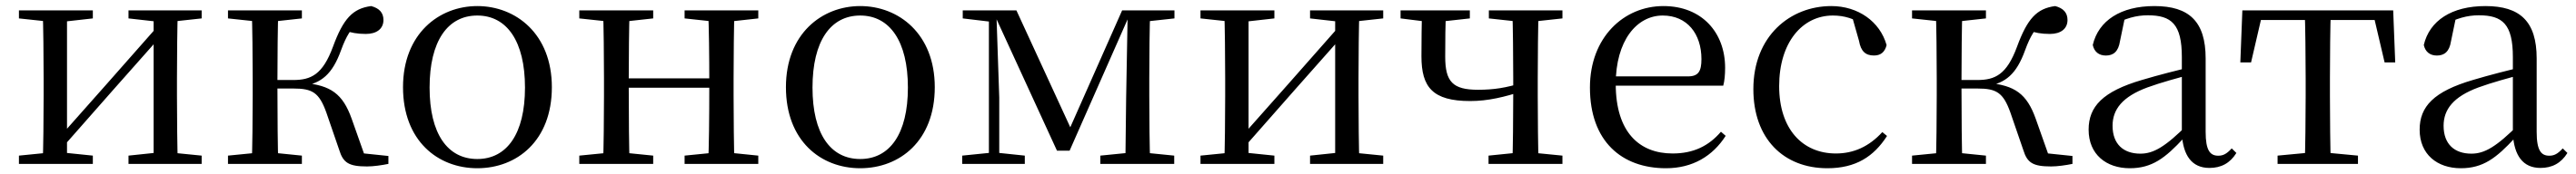

<svg xmlns="http://www.w3.org/2000/svg" viewBox="-20 -551 8639 585"><path d="M43.5 0H291.3V-27.8L186.3 -38.6H151.7L43.5 -27.8ZM410.9 0H656.2V-27.8L548 -38.6H513.6L410.9 -27.8ZM123.1 0H204.7V-516H123.1C125.3 -467.4 126.3 -355.1 126.3 -288.3V-228.5C126.3 -160.1 125.3 -48.6 123.1 0ZM182.1 -46.9 360.1 -249.4 538.4 -451H549.7L516 -470.9L335.2 -265.6L158.3 -65.8H146.9ZM495.1 0H576.4C574.4 -48.6 573.4 -160.1 573.4 -228.5V-288.3C573.4 -355.1 574.4 -467.4 576.4 -516H495.1ZM43.5 -489.1 152.7 -477.4H187.1L291.3 -489.1V-516H43.5ZM410.9 -489.1 514.4 -477.4H548.8L656.2 -489.1V-516H410.9Z M744.5 0H992.3V-27.8L885.7 -38.6H853.7L744.5 -27.8ZM744.5 -489.1 853.7 -477.4H885.7L992.3 -489.1V-516H744.5ZM824.1 0H913.3C911.3 -48.6 910.3 -160.1 910.3 -258.4V-277.8C910.3 -355.1 911.3 -467.4 913.3 -516H824.1C826.3 -467.4 827.3 -355.1 827.3 -288.3V-228.5C827.3 -160.1 826.3 -48.6 824.1 0ZM1117.5 -46.9C1130.7 -3.7 1149.7 8.6 1210.7 8.6C1231.7 8.6 1260.2 4.6 1282.4 0V-26.6L1151 -40.3L1208.1 -13.4L1159.2 -151.8C1129.3 -235.7 1089.1 -264 998.7 -272.4L998.1 -261.6C1056.5 -272.4 1094 -299.5 1123.8 -382.7C1141.7 -431.7 1156.3 -452.1 1182.1 -479.2L1135.5 -448.4C1157.4 -441.1 1177 -436.9 1206.8 -436.9C1243.3 -436.9 1265.8 -454.4 1265.8 -483.8C1265.8 -508.4 1251.7 -523.4 1224.6 -530.6C1162.5 -522.6 1131 -487.9 1096.6 -394.1C1062 -299.9 1022.7 -282 963.1 -282H868V-253.4H963.7C1027.2 -253.4 1050.2 -240.2 1074.3 -172.6Z M1580.5 14.6C1712.8 14.6 1830.5 -77.3 1830.5 -257.8C1830.5 -437.6 1709.2 -530.6 1580.5 -530.6C1451.9 -530.6 1331.4 -437.2 1331.4 -257.8C1331.4 -77.9 1448 14.6 1580.5 14.6ZM1580.5 -16.4C1481 -16.4 1420.5 -100.8 1420.5 -256.6C1420.5 -412.7 1481 -498.8 1580.5 -498.8C1679.3 -498.8 1740.4 -412.7 1740.4 -256.6C1740.4 -100.8 1679.3 -16.4 1580.5 -16.4Z M2002.1 0H2091.3C2089.3 -48.6 2088.3 -160.1 2088.3 -260.2V-279.8C2088.3 -355.1 2089.3 -467.4 2091.3 -516H2002.1C2004.3 -467.4 2005.3 -355.1 2005.3 -288.3V-228.5C2005.3 -160.1 2004.3 -48.6 2002.1 0ZM2354.4 0H2442.9C2440.9 -48.6 2439.9 -160.1 2439.9 -228.5V-288.3C2439.9 -355.1 2440.9 -467.4 2442.9 -516H2354.4C2357.4 -467.4 2358.4 -355.1 2358.4 -279.8V-260.2C2358.4 -160.1 2357.4 -48.6 2354.4 0ZM1922.5 0H2170.3V-27.8L2063.7 -38.6H2031.7L1922.5 -27.8ZM1922.5 -489.1 2031.7 -477.4H2063.7L2170.3 -489.1V-516H1922.5ZM2275.6 0H2522.7V-27.8L2416.8 -38.6H2383.8L2275.6 -27.8ZM2275.6 -489.1 2383.8 -477.4H2416.8L2522.7 -489.1V-516H2275.6ZM2046 -256H2398.9V-287.5H2046Z M2864.5 14.6C2996.8 14.6 3114.5 -77.3 3114.5 -257.8C3114.5 -437.6 2993.2 -530.6 2864.5 -530.6C2735.9 -530.6 2615.4 -437.2 2615.4 -257.8C2615.4 -77.9 2732 14.6 2864.5 14.6ZM2864.5 -16.4C2765 -16.4 2704.5 -100.8 2704.5 -256.6C2704.5 -412.7 2765 -498.8 2864.5 -498.8C2963.3 -498.8 3024.4 -412.7 3024.4 -256.6C3024.4 -100.8 2963.3 -16.4 2864.5 -16.4Z M3524.3 -44.4H3566.6L3767.5 -500.6H3774.3V-516H3742.7L3559.3 -101.4H3578.9L3388.3 -516H3309.6V-500.2H3315.3ZM3753.6 0H3837C3834.8 -48.6 3833.8 -160.1 3833.8 -228.5V-288.3C3833.8 -355.1 3834.8 -467.4 3837 -516H3761.5L3756.2 -221.5ZM3206.5 0H3416.4V-27.8L3321.3 -37.8H3305.2L3206.5 -27.8ZM3669.6 0H3917.4V-27.8L3810 -38.6H3777.8L3669.6 -27.8ZM3208.3 -489.1 3306.3 -477.4H3318.1V-516H3208.3ZM3296 0H3330.7V-222.7L3320.8 -516H3296ZM3791.5 -477.4H3810.8L3918.2 -489.1V-516H3791.5Z M4005.5 0H4253.3V-27.8L4148.3 -38.6H4113.7L4005.5 -27.8ZM4372.9 0H4618.2V-27.8L4510 -38.6H4475.6L4372.9 -27.8ZM4085.1 0H4166.7V-516H4085.1C4087.3 -467.4 4088.3 -355.1 4088.3 -288.3V-228.5C4088.3 -160.1 4087.3 -48.6 4085.1 0ZM4144.1 -46.9 4322.1 -249.4 4500.4 -451H4511.7L4478 -470.9L4297.2 -265.6L4120.3 -65.8H4108.9ZM4457.1 0H4538.4C4536.4 -48.6 4535.4 -160.1 4535.4 -228.5V-288.3C4535.4 -355.1 4536.4 -467.4 4538.4 -516H4457.1ZM4005.5 -489.1 4114.7 -477.4H4149.1L4253.3 -489.1V-516H4005.5ZM4372.9 -489.1 4476.4 -477.4H4510.8L4618.2 -489.1V-516H4372.9Z M4909.9 -211.3C4970.3 -211.3 5025.5 -225.1 5087.5 -245.1V-273.5C5030.4 -255.7 4989.5 -249.2 4936.2 -249.2C4851.3 -249.2 4826.1 -276.2 4826.1 -360.4C4826.1 -419.8 4826.5 -464.2 4829.1 -516H4748.2C4747.2 -467.1 4746.4 -418.4 4746.4 -361.7C4746.4 -258.3 4783.6 -211.3 4909.9 -211.3ZM5051.2 0H5139.4C5137.4 -48.6 5136.4 -160.1 5136.4 -228.5V-288.3C5136.4 -355.1 5137.4 -467.4 5139.4 -516H5051.2C5053.2 -467.4 5054.2 -355.1 5054.2 -288.3V-234.5C5054.2 -160.1 5053.2 -48.6 5051.2 0ZM4676.4 -489.1 4770.1 -477.4H4803.3L4908.7 -489.1V-516H4676.4ZM4971.4 0H5219.2V-27.8L5110 -38.6H5077.8L4971.4 -27.8ZM4972.5 -489.1 5079.6 -477.4H5111.8L5219.2 -489.1V-516H4972.5Z M5566.3 14.6C5656 14.6 5723 -26.3 5766.6 -94.3L5750.7 -108.1C5709.8 -60.3 5658.7 -35 5588.5 -35C5477.4 -35 5397.9 -106.4 5397.9 -268.7C5397.9 -413.6 5467.8 -498.8 5555.6 -498.8C5637.3 -498.8 5685.3 -437.4 5685.3 -352.3C5685.3 -311.7 5675.3 -294.2 5640.3 -294.2H5349.6V-262.9H5758.4C5762.7 -278.8 5764.7 -298.9 5764.7 -323.2C5764.7 -440.7 5687.6 -530.6 5557.9 -530.6C5425.1 -530.6 5311.4 -425.5 5311.4 -256.8C5311.4 -76.2 5417.8 14.6 5566.3 14.6Z M6107.6 14.6C6203.2 14.6 6263.3 -24.8 6307.6 -93.9L6291.8 -106.9C6247.5 -58.3 6195.8 -35 6136.2 -35C6023.8 -35 5945.9 -117.7 5945.9 -261.5C5945.9 -408.4 6023.5 -498.8 6126 -498.8C6163.9 -498.8 6197.9 -489 6238.8 -461.9L6188.7 -501.6L6213.7 -413.5C6219.9 -378.2 6235.9 -364.4 6263.7 -364.4C6285.9 -364.4 6300 -375.1 6306.2 -399.3C6284 -478.8 6210.2 -530.6 6120.8 -530.6C5983.2 -530.6 5859.4 -430 5859.4 -251.4C5859.4 -84.4 5961.2 14.6 6107.6 14.6Z M6391.5 0H6639.3V-27.8L6532.7 -38.6H6500.7L6391.5 -27.8ZM6391.5 -489.1 6500.7 -477.4H6532.7L6639.3 -489.1V-516H6391.5ZM6471.1 0H6560.3C6558.3 -48.6 6557.3 -160.1 6557.3 -258.4V-277.8C6557.3 -355.1 6558.3 -467.4 6560.3 -516H6471.1C6473.3 -467.4 6474.3 -355.1 6474.3 -288.3V-228.5C6474.3 -160.1 6473.3 -48.6 6471.1 0ZM6764.5 -46.9C6777.7 -3.7 6796.7 8.6 6857.7 8.6C6878.7 8.6 6907.2 4.6 6929.4 0V-26.6L6798 -40.3L6855.1 -13.4L6806.2 -151.8C6776.3 -235.7 6736.1 -264 6645.7 -272.4L6645.1 -261.6C6703.5 -272.4 6741 -299.5 6770.8 -382.7C6788.7 -431.7 6803.3 -452.1 6829.1 -479.2L6782.5 -448.4C6804.4 -441.1 6824 -436.9 6853.8 -436.9C6890.3 -436.9 6912.8 -454.4 6912.8 -483.8C6912.8 -508.4 6898.7 -523.4 6871.6 -530.6C6809.5 -522.6 6778 -487.9 6743.6 -394.1C6709 -299.9 6669.7 -282 6610.1 -282H6515V-253.4H6610.7C6674.2 -253.4 6697.2 -240.2 6721.3 -172.6Z M7121.7 14.6C7196.3 14.6 7240.6 -19.6 7302.9 -87.1H7326.5L7317.8 -134.4C7240.6 -57.1 7201.3 -34.4 7157.1 -34.4C7101 -34.4 7063.9 -65.8 7063.9 -128.2C7063.9 -183 7096.6 -225.8 7180.6 -257C7225.6 -273.5 7283.6 -289.3 7336.8 -303.3V-327.7C7283 -315.5 7218.4 -298.9 7162.9 -282.3C7030.7 -243.6 6983.6 -192.6 6983.6 -115.1C6983.6 -31.8 7042.8 14.6 7121.7 14.6ZM7388.8 13.6C7427.7 13.6 7457.8 -2.3 7479.1 -36.7L7463.4 -52.1C7446.8 -33.9 7435 -27.5 7418.4 -27.5C7390.8 -27.5 7376 -45.3 7376 -107.7V-354.6C7376 -479.1 7320.2 -530.6 7204.2 -530.6C7091.1 -530.6 7016.7 -481.7 6997.5 -399.7C7002.5 -376.8 7018.1 -364.3 7041.4 -364.3C7066 -364.3 7083.4 -376.9 7088.8 -412.7L7105.2 -491.9L7061.7 -464.7C7106.2 -489.6 7143.7 -499.6 7182 -499.6C7261.2 -499.6 7296.2 -470.1 7296.2 -359V-99.7C7300.7 -28.9 7329.2 13.6 7388.8 13.6Z M7492.3 -341.2H7528.3L7568.2 -513.4L7525.7 -483.7H7978.2L7935.8 -513.4L7976.1 -341.2H8011.7L8004.9 -516H7499.1ZM7617.2 0H7886.8V-27.8L7772.3 -38.6H7731.9L7617.2 -27.8ZM7708.2 0H7795.8C7793.8 -48.6 7792.8 -160.1 7792.8 -228.5V-288.3C7792.8 -355.1 7793.8 -467.4 7795.8 -516H7708.2C7710.2 -467.4 7711.4 -355.1 7711.4 -288.3V-228.5C7711.4 -160.1 7710.2 -48.6 7708.2 0Z M8231.7 14.6C8306.3 14.6 8350.6 -19.6 8412.9 -87.1H8436.5L8427.8 -134.4C8350.6 -57.1 8311.3 -34.4 8267.1 -34.4C8211 -34.4 8173.9 -65.8 8173.9 -128.2C8173.9 -183 8206.6 -225.8 8290.6 -257C8335.6 -273.5 8393.6 -289.3 8446.8 -303.3V-327.7C8393 -315.5 8328.4 -298.9 8272.9 -282.3C8140.7 -243.6 8093.6 -192.6 8093.6 -115.1C8093.6 -31.8 8152.8 14.6 8231.7 14.6ZM8498.8 13.6C8537.7 13.6 8567.8 -2.3 8589.1 -36.7L8573.4 -52.1C8556.8 -33.9 8545 -27.5 8528.4 -27.5C8500.8 -27.5 8486 -45.3 8486 -107.7V-354.6C8486 -479.1 8430.2 -530.6 8314.2 -530.6C8201.1 -530.6 8126.7 -481.7 8107.5 -399.7C8112.5 -376.8 8128.1 -364.3 8151.4 -364.3C8176 -364.3 8193.4 -376.9 8198.8 -412.7L8215.2 -491.9L8171.7 -464.7C8216.2 -489.6 8253.7 -499.6 8292 -499.6C8371.2 -499.6 8406.2 -470.1 8406.2 -359V-99.7C8410.7 -28.9 8439.2 13.6 8498.8 13.6Z"/></svg>

Font: Source Han Serif CN VF
Style: Regular
Weight: 250
Designer: Ryoko NISHIZUKA 西塚涼子 (kana & ideographs); Frank Grießhammer (Latin, Greek & Cyrillic); Wenlong ZHANG 张文龙 (bopomofo); San
Foundry: Adobe
Version: Version 2.002;hotconv 1.1.0;makeotfexe 2.6.0